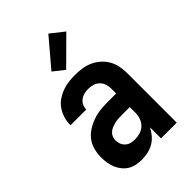

<svg xmlns="http://www.w3.org/2000/svg" viewBox="-229 -859 959 959"><g transform="rotate(-45 250.0 -380.0)"><path d="M188 8Q169 8 150 4.5Q131 1 114 -9Q97 -19 84.5 -34.5Q72 -50 64.5 -68Q57 -86 54 -105Q51 -124 51 -143Q51 -170 57.5 -196Q64 -222 79.5 -243Q95 -264 117.5 -278.5Q140 -293 165 -302Q190 -311 216.5 -314Q243 -317 269 -317H330V-351Q330 -368 325 -383.5Q320 -399 308.5 -410.5Q297 -422 281 -427Q265 -432 249 -432Q234 -432 220 -429Q206 -426 194 -417.5Q182 -409 175 -395.5Q168 -382 168 -368V-366H57V-371Q57 -394 64 -416.5Q71 -439 84 -458.5Q97 -478 116 -491.5Q135 -505 157 -513.5Q179 -522 202.5 -525Q226 -528 249 -528Q274 -528 298.5 -524.5Q323 -521 345.5 -511Q368 -501 387 -484.5Q406 -468 418.5 -446.5Q431 -425 436 -400.5Q441 -376 441 -351V0H330V-78Q320 -58 305.5 -41Q291 -24 272.5 -13Q254 -2 232 3Q210 8 188 8ZM234 -88Q253 -88 271.5 -93.5Q290 -99 303.5 -112Q317 -125 323.5 -143Q330 -161 330 -180V-221H269Q257 -221 245.5 -220Q234 -219 222.5 -216Q211 -213 200 -208.5Q189 -204 180 -196Q171 -188 166.5 -177Q162 -166 162 -154Q162 -140 167 -127Q172 -114 182.5 -104.5Q193 -95 206.5 -91.5Q220 -88 234 -88ZM237 -577 179 -623 302 -768 373 -712Z"/></g></svg>

Font: Iosevka Term
Style: Bold
Weight: 700
Monospace: yes
Designer: Belleve Invis
Foundry: Belleve Invis
Version: Version 30.0.1